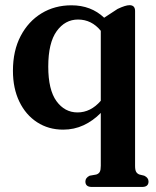

<svg xmlns="http://www.w3.org/2000/svg" viewBox="-20 -489 602 742"><path d="M335 233.5Q310 233.5 310 212.5Q310 198 326.5 190L352 185.5Q361.5 182.5 365.5 175.2Q369.5 168 369.5 152V-52.5Q339.5 -22 303 -5Q266.5 12 224 12Q167.5 12 123.5 -16.5Q79.5 -45 54.8 -96.2Q30 -147.5 30 -215.5Q30 -293 59.8 -349.8Q89.5 -406.5 140.5 -437.5Q191.5 -468.5 256 -468.5Q332 -468.5 382.5 -420.5L434.5 -454.5Q465 -469 480.5 -469Q502 -469 502 -446.5V152Q502 168 506.2 175.2Q510.5 182.5 519 185.5L537.5 190Q554 198 554 212.5Q554 233.5 529 233.5ZM166.5 -231.5Q166.5 -142 198.2 -98.2Q230 -54.5 279.5 -54.5Q330.5 -54.5 369.5 -99.5V-370Q334 -413.5 281.5 -413.5Q231.5 -413.5 199 -368.5Q166.5 -323.5 166.5 -231.5Z"/></svg>

Font: Fraunces 72pt S050 SemiBold
Style: Regular
Weight: 600
Version: Version 1.000; ttfautohint (v1.8.3)